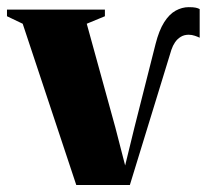

<svg xmlns="http://www.w3.org/2000/svg" viewBox="-44 -530 592 550"><path d="M174.5 0 21 -462 -24 -483.5V-502.5H256.5V-483.5L204.5 -462L286.5 -164.5L314.5 -56L341 -164.5L401.5 -403.5Q411.5 -443 426.2 -466.2Q441 -489.5 459.2 -499.5Q477.5 -509.5 496.5 -509.5Q510 -509.5 516.8 -508Q523.5 -506.5 528 -504V-422Q523 -424.5 514.2 -427.5Q505.5 -430.5 496.5 -430.5Q483.5 -430.5 473.8 -424.5Q464 -418.5 457.5 -409Q451 -399.5 447 -387.5L328 0Z"/></svg>

Font: Merriweather 144pt ExtraBold
Style: Regular
Weight: 800
Version: Version 2.100